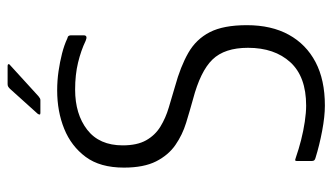

<svg xmlns="http://www.w3.org/2000/svg" viewBox="-200 -644 853 492"><g transform="rotate(-90 226.0 -397.5)"><path d="M60 -24V-63Q60 -68 63.5 -67Q67 -66 70 -65Q90 -58 113.5 -52Q137 -46 160.5 -42.5Q184 -39 202 -39Q276 -39 313 -79.5Q350 -120 350 -188Q350 -248 320 -279Q290 -310 218 -329Q189 -337 158 -346.5Q127 -356 101 -374Q75 -392 59 -423.5Q43 -455 43 -506Q43 -567 70.5 -604Q98 -641 142.5 -659Q187 -677 241 -677Q266 -677 290 -673.5Q314 -670 335.5 -664.5Q357 -659 374 -651Q379 -650 380.5 -647.5Q382 -645 382 -642V-609Q382 -598 368 -604Q343 -616 312 -623.5Q281 -631 243 -631Q180 -631 140 -600Q100 -569 100 -509Q100 -472 113 -449Q126 -426 148 -412.5Q170 -399 197 -391Q224 -383 251 -375Q302 -361 337 -341Q372 -321 390 -286Q408 -251 408 -191Q408 -128 383.5 -83.5Q359 -39 313.5 -15Q268 9 202 9Q174 9 137 2Q100 -5 68 -15Q64 -16 62 -18Q60 -20 60 -24ZM216 -720H183Q179 -720 179 -722Q179 -724 181 -727L245 -798Q248 -801 250.5 -802.5Q253 -804 257 -804H304Q307 -804 308 -802Q309 -800 306 -798L226 -725Q223 -723 221 -721.5Q219 -720 216 -720Z"/></g></svg>

Font: Glory Light
Style: Regular
Weight: 300
Version: Version 1.011